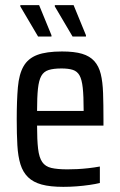

<svg xmlns="http://www.w3.org/2000/svg" viewBox="-20 -718 467 746"><path d="M226 8Q175 8 142 -1Q109 -10 89 -29.5Q69 -49 59.5 -79.5Q50 -110 47.5 -153.5Q45 -197 45 -254Q45 -328 49.5 -379Q54 -430 71.5 -460.5Q89 -491 124.5 -504.5Q160 -518 221 -518Q269 -518 299 -509Q329 -500 346.5 -480.5Q364 -461 371.5 -430.5Q379 -400 380.5 -356Q382 -312 382 -255V-230H124Q124 -174 128 -140Q132 -106 144 -88.5Q156 -71 179.5 -65.5Q203 -60 242 -60Q261 -60 281 -61Q301 -62 323.5 -64.5Q346 -67 368 -71V-7Q352 -3 328 0.5Q304 4 278 6Q252 8 226 8ZM305 -265V-290Q305 -345 301.5 -377Q298 -409 289 -425Q280 -441 263 -446.5Q246 -452 219 -452Q188 -452 169 -446Q150 -440 140.5 -423Q131 -406 127.5 -373.5Q124 -341 124 -287H326ZM314 -576H262L193 -693V-698H266L314 -581ZM180 -576H128L59 -693V-698H132L180 -581Z"/></svg>

Font: Saira Condensed Medium
Style: Regular
Weight: 500
Width: 3
Designer: Hector Gatti with collaboration of the Omnibus-Type team
Foundry: Omnibus-Type
Version: Version 1.101